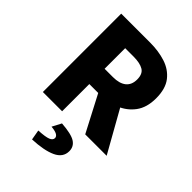

<svg xmlns="http://www.w3.org/2000/svg" viewBox="-253 -768 1128 1128"><g transform="rotate(45 311.0 -204.5)"><path d="M74 0V-651H315Q384 -651 442 -632.5Q500 -614 535.5 -569Q571 -524 571 -444Q571 -368 535.5 -320Q500 -272 442 -249Q384 -226 315 -226H234V0ZM234 -353H303Q357 -353 385.5 -376Q414 -399 414 -444Q414 -490 385.5 -507Q357 -524 303 -524H234ZM426 0 286 -268 395 -372 604 0ZM226 242 215 179Q272 176 294 167Q316 158 316 141Q316 128 301.5 119.5Q287 111 254 108L284 51Q367 57 398.5 77.5Q430 98 430 136Q430 188 376 213Q322 238 226 242Z"/></g></svg>

Font: Source Sans 3 ExtraLight ExtraBold
Style: Regular
Weight: 800
Version: Version 3.052;hotconv 1.1.0;makeotfexe 2.6.0